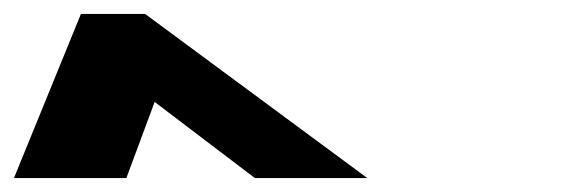

<svg xmlns="http://www.w3.org/2000/svg" viewBox="-311 -860 827 275"><path d="M54 -605H215L-103.1 -840H-195.1L-291 -605H-130L-89.5 -714Z"/></svg>

Font: Hussar
Style: BdOpOblFive
Weight: 700
Foundry: Cannot Into Space Fonts
Version: Version 2.00